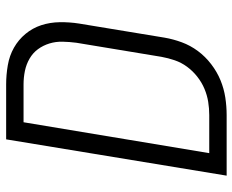

<svg xmlns="http://www.w3.org/2000/svg" viewBox="-88 -688 775 640"><g transform="rotate(-90 300.0 -367.5)"><path d="M35 0 156 -735H339Q371 -735 403 -729.5Q435 -724 461.5 -709Q488 -694 507.5 -670.5Q527 -647 536.5 -618Q546 -589 546.5 -556.5Q547 -524 542 -492L495 -207Q490 -178 479.5 -149.5Q469 -121 450.5 -96Q432 -71 406.5 -51.5Q381 -32 353 -20.5Q325 -9 295.5 -4.5Q266 0 237 0ZM110 -58H237Q259 -58 281 -61.5Q303 -65 324.5 -74Q346 -83 365 -98Q384 -113 398 -132Q412 -151 419.5 -173Q427 -195 431 -217L478 -501Q481 -524 481.5 -547Q482 -570 475.5 -591Q469 -612 456.5 -629Q444 -646 425 -657Q406 -668 384 -672.5Q362 -677 339 -677H213Z"/></g></svg>

Font: Iosevka Aile Light Oblique
Style: Regular
Weight: 300
Italic angle: -9°
Designer: Belleve Invis
Foundry: Belleve Invis
Version: Version 31.1.0; ttfautohint (v1.8.4)